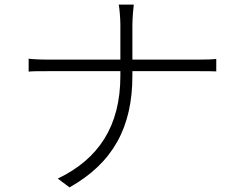

<svg xmlns="http://www.w3.org/2000/svg" viewBox="-20 -784 1040 831"><path d="M553 -526V-675C553 -703 557 -750 559 -764H494C497 -750 501 -704 501 -675V-526H185C152 -526 118 -528 104 -530V-474C118 -476 152 -476 187 -476H501V-456C501 -238 407 -96 230 -11L281 27C469 -79 553 -233 553 -456V-476H842C868 -476 904 -476 916 -475V-529C904 -527 869 -526 843 -526Z"/></svg>

Font: Noto Sans JP Light
Style: Regular
Weight: 300
Designer: Ryoko NISHIZUKA (kana & ideographs); Paul D. Hunt (Latin, Greek & Cyrillic); Wenlong ZHANG (bopomofo); Sandoll Communica
Foundry: Adobe Systems Incorporated
Version: Version 1.004;PS 1.004;hotconv 1.0.82;makeotf.lib2.5.63406